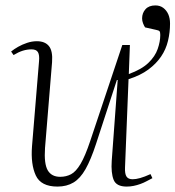

<svg xmlns="http://www.w3.org/2000/svg" viewBox="-20 -674 647 708"><path d="M192 14Q131 14 112 -27Q93 -68 98 -134L124 -449Q126 -471 120 -481.5Q114 -492 96 -492Q80 -492 64 -487Q48 -482 30 -471L21 -484Q32 -493 47 -501.5Q62 -510 80 -516Q98 -522 116 -522Q146 -522 160.5 -504Q175 -486 172 -445L146 -128Q142 -70 156 -46Q170 -22 202 -22Q224 -22 242 -31.5Q260 -41 277 -69.5Q294 -98 313 -155L431 -508H459L455 -401Q502 -418 527 -442Q552 -466 561.5 -493.5Q571 -521 571 -545Q571 -555 568.5 -558.5Q566 -562 555 -564L515 -573Q511 -579 507.5 -588Q504 -597 504 -606Q504 -626 516.5 -640Q529 -654 553 -654Q570 -654 582 -645Q594 -636 600.5 -621.5Q607 -607 607 -587Q607 -555 599.5 -523.5Q592 -492 574 -465.5Q556 -439 527 -417.5Q498 -396 454 -382L441 -56Q440 -33 446.5 -23Q453 -13 469 -13Q481 -13 497 -17.5Q513 -22 535 -32L542 -17Q532 -12 521 -6Q510 0 497.5 4.5Q485 9 472.5 11.5Q460 14 447 14Q409 14 399 -11Q389 -36 392 -81L414 -379H411L334 -143Q315 -85 295.5 -50.5Q276 -16 251 -1Q226 14 192 14Z"/></svg>

Font: Literata 60pt ExtraLight
Style: Italic
Weight: 250
Italic angle: -2°
Designer: Latin by Veronika Burian and Jose Scaglione. Greek by Irene Vlachou. Cyrillic by Vera Evstafieva
Foundry: TypeTogether
Version: Version 3.103;gftools[0.9.29]